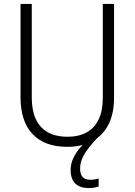

<svg xmlns="http://www.w3.org/2000/svg" viewBox="-20 -734 682 973"><path d="M386 120Q386 150 399 163.5Q412 177 437 177Q450 177 461.5 175Q473 173 480 171V211Q470 215 457 217Q444 219 428 219Q386 219 362 196.5Q338 174 338 127Q338 96 351.5 67.5Q365 39 386.5 14Q408 -11 432 -31L479 -41Q452 -13 431 13.5Q410 40 398 66Q386 92 386 120ZM558 -240Q558 -158 529.5 -102.5Q501 -47 448 -18.5Q395 10 320 10Q206 10 145 -54.5Q84 -119 84 -242V-714H141V-242Q141 -141 187.5 -91Q234 -41 322 -41Q379 -41 419 -63Q459 -85 480 -129Q501 -173 501 -238V-714H558Z"/></svg>

Font: Noto Sans Thai SemiCondensed Light
Style: Regular
Weight: 300
Width: 4
Designer: Monotype Design Team
Foundry: Monotype Imaging Inc.
Version: Version 2.001